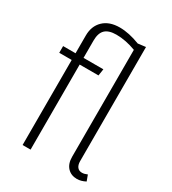

<svg xmlns="http://www.w3.org/2000/svg" viewBox="-183 -838 846 946"><g transform="rotate(30 240.0 -365.0)"><path d="M441.9 -35.2 454.1 -2Q428.7 11.2 405.8 11.2Q372.1 11.2 351.6 -10.7Q331.1 -32.7 331.1 -71.8V-680.2Q272.9 -702.1 220.2 -702.1Q176.8 -702.1 156.5 -682.6Q136.2 -663.1 136.2 -620.1V-522H249L243.2 -483.9H136.2V0H90.8V-483.9H20V-522H90.8V-623Q90.8 -676.8 124.3 -709Q157.7 -741.2 216.8 -741.2Q269 -741.2 332 -716.8L376 -722.2V-73.2Q376 -51.8 385.3 -39.8Q394.5 -27.8 412.1 -27.8Q425.3 -27.8 441.9 -35.2Z"/></g></svg>

Font: Fira Sans Compressed ExtraLight
Style: Regular
Weight: 250
Width: 1
Designer: Carrois Corporate & Edenspiekermann AG
Foundry: Carrois Corporate GbR & Edenspiekermann AG
Version: Version 4.203;PS 004.203;hotconv 1.0.88;makeotf.lib2.5.64775